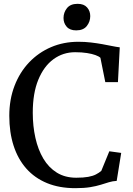

<svg xmlns="http://www.w3.org/2000/svg" viewBox="-20 -971 694 1002"><path d="M373 11Q289.5 11 225.2 -15.5Q161 -42 117.2 -91.5Q73.5 -141 51 -210.5Q28.5 -280 28.5 -366.5Q28.5 -452 55.8 -523Q83 -594 132 -645.5Q181 -697 246.5 -725Q312 -753 389 -753Q423.5 -753 455 -749.2Q486.5 -745.5 514 -740.5Q541.5 -735.5 564.5 -730.8Q587.5 -726 605 -724L595.5 -542.5H529.5L504 -669.5Q496 -677 478.2 -683.5Q460.5 -690 434 -694.2Q407.5 -698.5 372 -698.5Q309 -698.5 259 -662Q209 -625.5 180 -555.2Q151 -485 151 -382.5Q151 -313 164.8 -251.5Q178.5 -190 206.2 -143.2Q234 -96.5 276.8 -70Q319.5 -43.5 378 -43.5Q415.5 -43.5 440.2 -48Q465 -52.5 480.8 -60.8Q496.5 -69 508.5 -79L550.5 -181.5L612.5 -173L589 -27Q568 -26 548.5 -20Q529 -14 505.8 -6.8Q482.5 0.5 450.5 5.8Q418.5 11 373 11ZM377 -812.5Q344.5 -812.5 328 -831.5Q311.5 -850.5 311.5 -877Q311.5 -906 329.5 -928.5Q347.5 -951 384.5 -951H385.5Q418 -951 434.5 -932.2Q451 -913.5 451 -887Q451 -858 433 -835.2Q415 -812.5 378 -812.5Z"/></svg>

Font: Merriweather 20pt
Style: Regular
Weight: 400
Version: Version 2.100